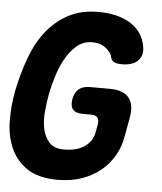

<svg xmlns="http://www.w3.org/2000/svg" viewBox="-58 -787 711 843"><g transform="rotate(5 297.5 -365.0)"><path d="M382 -248Q385 -268 377 -278Q369 -288 349 -288H311Q281 -288 268.5 -303Q256 -318 261 -348Q266 -378 284 -393Q302 -408 332 -408H420Q480 -408 505 -378Q530 -348 519 -288L504 -206Q497 -162 475 -122.5Q453 -83 417.5 -53.5Q382 -24 334.5 -7Q287 10 227 10Q142 10 92.5 -23.5Q43 -57 19.5 -110.5Q-4 -164 -4.5 -231Q-5 -298 8 -365Q23 -437 47 -505Q71 -573 110.5 -625Q150 -677 207 -708.5Q264 -740 343 -740Q379 -740 412.5 -733Q446 -726 473 -711.5Q500 -697 519.5 -674.5Q539 -652 547 -621Q561 -574 538 -547Q515 -520 464 -520Q440 -520 428.5 -526.5Q417 -533 415 -546Q411 -566 387.5 -585.5Q364 -605 327 -605Q286 -605 256.5 -578.5Q227 -552 207 -514.5Q187 -477 175 -435.5Q163 -394 157 -365Q151 -332 146.5 -290.5Q142 -249 148.5 -212.5Q155 -176 176.5 -150.5Q198 -125 242 -125Q301 -125 334.5 -149Q368 -173 375 -210Z"/></g></svg>

Font: Maple Mono NL ExtraBold
Style: Italic
Weight: 800
Italic angle: -10°
Monospace: yes
Designer: subframe7536
Version: Version 7.000